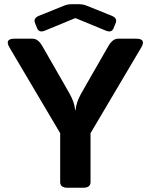

<svg xmlns="http://www.w3.org/2000/svg" viewBox="-20 -882 708 902"><path d="M144.5 -773.9Q135.3 -796.9 163.6 -808.1L282.7 -856Q298.3 -862.3 319.3 -862.3H348.6Q369.6 -862.3 385.3 -856L504.4 -808.1Q532.7 -796.9 523.4 -773.9L513.7 -749.5Q504.4 -726.6 476.6 -738.3L334.5 -796.9H333.5L191.4 -738.3Q163.6 -726.6 154.3 -749.5ZM24.9 -658.2Q0 -700.2 47.9 -700.2H133.3Q158.7 -700.2 178.2 -666.5L282.2 -485.4Q286.6 -478 308.1 -439.7Q329.6 -401.4 333 -365.2H335Q338.4 -401.4 359.9 -439.7Q381.3 -478 385.7 -485.4L489.7 -666.5Q509.3 -700.2 534.7 -700.2H620.1Q668 -700.2 643.1 -658.2L405.3 -256.3V-26.9Q405.3 0 371.1 0H296.9Q262.7 0 262.7 -26.9V-256.3Z"/></svg>

Font: Istok Web
Style: Bold
Weight: 700
Designer: Andrey V. Panov
Foundry: Andrey V. Panov
Version: Version 1.0.2g